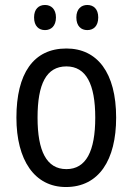

<svg xmlns="http://www.w3.org/2000/svg" viewBox="-20 -742 533 772"><path d="M117 -672C117 -637 136 -621 161 -621C185 -621 205 -637 205 -672C205 -706 185 -722 161 -722C136 -722 117 -706 117 -672ZM287 -672C287 -637 306 -621 331 -621C356 -621 375 -637 375 -672C375 -706 356 -722 331 -722C307 -722 287 -706 287 -672ZM447 -269C447 -450 371 -547 247 -547C114 -547 46 -446 46 -269C46 -98 119 10 245 10C378 10 447 -99 447 -269ZM131 -269C131 -404 166 -475 247 -475C326 -475 363 -404 363 -269C363 -134 326 -62 247 -62C167 -62 131 -135 131 -269Z"/></svg>

Font: Noto Sans Malayalam Condensed
Style: Regular
Weight: 400
Width: 3
Designer: Jelle Bosma - Monotype Design Team
Foundry: Monotype Imaging Inc.
Version: Version 2.104